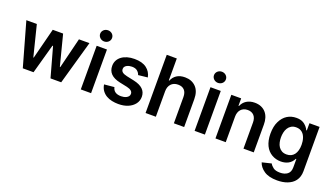

<svg xmlns="http://www.w3.org/2000/svg" viewBox="-80 -1400 3915 2255"><g transform="rotate(20 1878.0 -273.0)"><path d="M24.5 -545.5H155.5L251.4 -161.9H256.4L354.4 -545.5H484L582 -164.1H587.4L681.8 -545.5H813.2L658.7 0H524.9L422.6 -368.6H415.1L312.9 0H178.6Z M903.4 0V-545.5H1032V0ZM893.5 -692.5Q893.5 -707.7 899.5 -720.5Q905.5 -733.3 915.8 -742.7Q926.1 -752.1 939.6 -757.3Q953.1 -762.4 968 -762.4Q983 -762.4 996.4 -757.3Q1009.9 -752.1 1020.1 -742.9Q1030.2 -733.7 1036.2 -720.9Q1042.3 -708.1 1042.3 -692.5Q1042.3 -677.2 1036.2 -664.4Q1030.2 -651.6 1019.9 -642.4Q1009.6 -633.2 996.1 -628Q982.6 -622.9 968 -622.9Q953.5 -622.9 940 -628Q926.5 -633.2 916.2 -642.6Q905.9 -652 899.7 -664.8Q893.5 -677.6 893.5 -692.5Z M1139.9 -148.8 1265.3 -160.9Q1282 -86.3 1373.6 -86.3Q1388.5 -86.3 1406.1 -89.5Q1423.7 -92.7 1439.1 -100.3Q1454.5 -108 1464.8 -120.6Q1475.1 -133.2 1475.1 -151.6Q1475.1 -197.4 1401.6 -213.8L1308.6 -233.3Q1230.1 -250 1192.5 -288.7Q1154.8 -327.4 1155.2 -387.1Q1155.2 -424.7 1171.2 -455.3Q1187.1 -485.8 1216.3 -507.5Q1245.4 -529.1 1285.9 -540.8Q1326.3 -552.6 1375.7 -552.6Q1472.3 -552.6 1527 -511.7Q1582 -470.5 1595.2 -401.3L1478 -388.5Q1470.9 -415.1 1446.4 -436.1Q1422.6 -456.7 1377.5 -456.7Q1363.6 -456.7 1347.1 -453.5Q1330.6 -450.3 1316.2 -442.8Q1301.8 -435.4 1292.4 -423.5Q1283 -411.6 1283.4 -394.2Q1283 -370.4 1301 -355.3Q1318.9 -340.2 1360.4 -331L1453.5 -311.1Q1606.2 -277.7 1606.9 -163.4Q1606.9 -111.9 1577.1 -72.8Q1546.2 -33 1494.9 -11.2Q1443.5 10.7 1373.9 10.7Q1333.5 10.7 1294.4 2.5Q1255.3 -5.7 1223.4 -24.5Q1191.4 -43.3 1169.2 -73.9Q1147 -104.4 1139.9 -148.8Z M1713.1 0V-727.3H1838.8V-452.8H1845.2Q1864 -499.3 1904.3 -525.9Q1944.6 -552.6 2007.5 -552.6Q2091.6 -552.6 2143.8 -499.3Q2195.3 -446.7 2195.3 -347.3V0H2066.8V-327.4Q2066.8 -383.9 2039.2 -413.9Q2011.7 -443.9 1959.5 -443.9Q1931.5 -443.9 1909.4 -434.7Q1887.4 -425.4 1872.3 -408.9Q1857.2 -392.4 1849.4 -369.7Q1841.6 -346.9 1841.6 -319.6V0Z M2326 0V-545.5H2454.5V0ZM2316.1 -692.5Q2316.1 -707.7 2322.1 -720.5Q2328.1 -733.3 2338.4 -742.7Q2348.7 -752.1 2362.2 -757.3Q2375.7 -762.4 2390.6 -762.4Q2405.5 -762.4 2419 -757.3Q2432.5 -752.1 2442.6 -742.9Q2452.8 -733.7 2458.8 -720.9Q2464.8 -708.1 2464.8 -692.5Q2464.8 -677.2 2458.8 -664.4Q2452.8 -651.6 2442.5 -642.4Q2432.2 -633.2 2418.7 -628Q2405.2 -622.9 2390.6 -622.9Q2376.1 -622.9 2362.6 -628Q2349.1 -633.2 2338.8 -642.6Q2328.5 -652 2322.3 -664.8Q2316.1 -677.6 2316.1 -692.5Z M2586.6 0V-545.5H2709.5V-452.8H2715.9Q2725.5 -475.5 2740.6 -494Q2755.7 -512.4 2776.3 -525.4Q2796.9 -538.4 2822.4 -545.5Q2848 -552.6 2878.6 -552.6Q2925.1 -552.6 2960.2 -537.1Q2995.4 -521.7 3018.8 -494.3Q3042.3 -467 3054 -429.3Q3065.7 -391.7 3065.3 -347.3V0H2936.8V-327.4Q2936.8 -354.8 2929.5 -376.4Q2922.2 -398.1 2908.6 -413Q2894.9 -427.9 2875.2 -435.9Q2855.5 -443.9 2830.6 -443.9Q2802.6 -443.9 2781.1 -434.7Q2759.6 -425.4 2744.9 -408.9Q2730.1 -392.4 2722.7 -369.7Q2715.2 -346.9 2715.2 -319.6V0Z M3204.2 -426.5Q3234.4 -489.3 3284.8 -521Q3335.2 -552.6 3399.1 -552.6Q3423.7 -552.6 3443.2 -548.7Q3462.7 -544.7 3478.7 -536.6Q3494.3 -528.8 3506.6 -518.8Q3518.8 -508.9 3528.2 -498Q3537.6 -487.2 3544.4 -476.2Q3551.1 -465.2 3555.8 -455.3H3562.9V-545.5H3689.6V8.9Q3689.6 45.8 3680 75.6Q3670.5 105.5 3653.4 128.4Q3636.4 151.3 3612.6 167.8Q3588.8 184.3 3560.4 195.1Q3532 206 3499.8 210.9Q3467.7 215.9 3433.6 215.9Q3329.5 215.9 3270.2 175.8Q3210.6 135.3 3192.8 78.1L3308.6 50.1Q3320.3 73.9 3349.1 96.2Q3377.8 118.6 3435.7 118.6Q3491.1 118.6 3526.6 92Q3562.1 65.3 3562.1 5.3V-98H3555.8Q3532 -51.1 3491.8 -29.5Q3451.7 -7.8 3398.8 -7.8Q3336.3 -7.8 3285.2 -37.6Q3259.6 -52.6 3239 -74.8Q3218.4 -96.9 3204 -126.6Q3189.6 -156.2 3181.8 -193.2Q3174 -230.1 3174 -274.5Q3174 -366.1 3204.2 -426.5ZM3434.7 -108.7Q3465.6 -108.7 3489.3 -120Q3513.1 -131.4 3529.5 -152.9Q3545.8 -174.4 3554.3 -205.3Q3562.9 -236.2 3562.9 -275.2Q3562.9 -295.8 3560 -316.6Q3557.2 -337.4 3551.1 -356.5Q3545.1 -375.7 3535.2 -392.2Q3525.2 -408.7 3511 -421Q3496.8 -433.2 3477.8 -440.2Q3458.8 -447.1 3434.7 -447.1Q3398.4 -447.1 3373.6 -432Q3348.7 -416.9 3333.5 -392.4Q3318.2 -367.9 3311.6 -337.2Q3305 -306.5 3305 -275.2Q3305 -243.6 3311.8 -213.6Q3318.5 -183.6 3333.8 -160.3Q3349.1 -137.1 3373.8 -122.9Q3398.4 -108.7 3434.7 -108.7Z"/></g></svg>

Font: Inter P Semi Bold
Style: Regular
Weight: 600
Designer: Rasmus Andersson
Foundry: rsms
Version: Version 3.018;git-588b23468